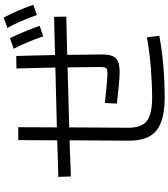

<svg xmlns="http://www.w3.org/2000/svg" viewBox="44 -938 912 1040"><g transform="rotate(-90 500.0 -418.0)"><path d="M925 -854Q969 -768 994 -694L939 -674Q905 -768 869 -834ZM823 -640Q794 -725 756 -800L814 -820Q860 -720 880 -659ZM930 -515 723 -510V-486Q725 -362 725 -324Q725 -285 716 -264Q707 -243 686 -234.5Q665 -226 626 -226Q584 -226 459 -241L462 -306Q590 -292 622 -292Q645 -292 651 -299Q657 -306 657 -334Q657 -380 655 -508L330 -499L328 -182Q327 -107 365 -78.5Q403 -50 490 -50Q567 -50 653.5 -57Q740 -64 818 -78L826 -11Q669 18 490 18Q369 18 313 -26.5Q257 -71 258 -179L260 -497Q207 -496 125 -492L64 -490L62 -558L260 -564L261 -775H331L330 -566Q410 -568 491.5 -570Q573 -572 654 -574Q653 -650 649 -785L717 -786Q721 -651 722 -576L929 -581Z"/></g></svg>

Font: IBM Plex Sans JP
Style: Regular
Weight: 400
Designer: Mike Abbink; Paul van der Laan; Pieter van Rosmalen; Wujin Sim; Yejin Wi; Jinhee Kim; Boomi Park; Yona Kim; Kichan Ma
Foundry: Sandoll Inc.
Version: Version 1.001